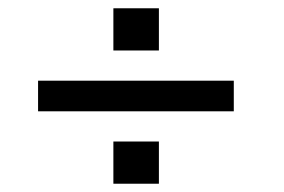

<svg xmlns="http://www.w3.org/2000/svg" viewBox="-20 -597 687 464"><path d="M72 -328V-402H545V-328ZM254 -475V-577H364V-475ZM254 -153V-255H364V-153Z"/></svg>

Font: Hubot Sans Condensed ExtraLight
Style: Regular
Weight: 400
Version: Version 2.000